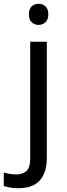

<svg xmlns="http://www.w3.org/2000/svg" viewBox="-75 -757 353 1017"><path d="M22 240Q-3 240 -22 236.5Q-41 233 -55 228V157Q-40 161 -24 164Q-8 167 11 167Q43 167 64 149.5Q85 132 85 83V-536H173V80Q173 130 157 166Q141 202 108 221Q75 240 22 240ZM78 -681Q78 -710 93 -723.5Q108 -737 130 -737Q150 -737 165.5 -723.5Q181 -710 181 -681Q181 -653 165.5 -639Q150 -625 130 -625Q108 -625 93 -639Q78 -653 78 -681Z"/></svg>

Font: hexguzrati15
Style: Regular
Weight: 400
Designer: Jelle Bosma - Monotype Design Team
Foundry: Monotype Imaging Inc.
Version: Version 2.006